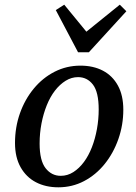

<svg xmlns="http://www.w3.org/2000/svg" viewBox="-20 -786 579 819"><path d="M229 13Q175 13 133.5 -8.5Q92 -30 68 -72.5Q44 -115 44 -176Q44 -243 65 -302.5Q86 -362 124 -408Q162 -454 213 -480Q264 -506 323 -506Q378 -506 419 -484.5Q460 -463 483 -421Q506 -379 506 -318Q506 -253 485 -193Q464 -133 426.5 -86.5Q389 -40 338.5 -13.5Q288 13 229 13ZM239 -36Q268 -36 293 -52Q318 -68 338 -95Q358 -122 372 -158Q386 -194 393.5 -235.5Q401 -277 401 -319Q401 -393 376.5 -425Q352 -457 313 -457Q285 -457 260 -441.5Q235 -426 214.5 -399.5Q194 -373 179.5 -337Q165 -301 157 -259.5Q149 -218 149 -174Q149 -101 174.5 -68.5Q200 -36 239 -36ZM254 -766 368 -627H319L491 -766L519 -738L359 -563H313L218 -743Z"/></svg>

Font: Source Serif 4 Medium
Style: Italic
Weight: 500
Italic angle: -12°
Designer: Frank Grießhammer
Foundry: Adobe Systems Incorporated
Version: Version 4.004;hotconv 1.0.116;makeotfexe 2.5.65601